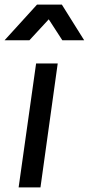

<svg xmlns="http://www.w3.org/2000/svg" viewBox="-61 -815 386 835"><path d="M20 0H115L190 -539H96ZM-41 -640H67L151 -731L210 -640H305L208 -795H100Z"/></svg>

Font: Mluvka Medium
Style: Italic
Weight: 500
Italic angle: -8°
Designer: Modified by Jiří Krblich, Original typeface by Gumpita Rahayu
Foundry: Gumpita Rahayu & Jiří Krblich
Version: Version 2.000;Glyphs 3.1.1 (3134)